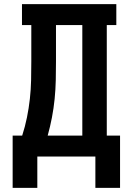

<svg xmlns="http://www.w3.org/2000/svg" viewBox="-20 -755 640 926"><path d="M41 151V-101H87Q101 -144 110 -188.5Q119 -233 124 -278Q129 -323 130 -368.5Q131 -414 131 -459V-634H86V-735H541V-634H495V-101H559V151H440V0H160V151ZM210 -101H377V-634H250V-459Q250 -414 249 -368.5Q248 -323 243.5 -278Q239 -233 230.5 -188.5Q222 -144 210 -101Z"/></svg>

Font: Iosevka Slab Extended
Style: Bold
Weight: 700
Width: 7
Monospace: yes
Designer: Belleve Invis
Foundry: Belleve Invis
Version: Version 11.1.0; ttfautohint (v1.8.3)